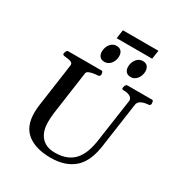

<svg xmlns="http://www.w3.org/2000/svg" viewBox="-230 -1170 1261 1343"><g transform="rotate(30 400.5 -498.5)"><path d="M376 14.2Q256.8 14.2 188.7 -38.3Q120.6 -90.8 120.6 -201.7Q120.6 -216.8 121.6 -231.4Q122.6 -246.1 124 -257.3L174.3 -614.3Q176.3 -631.3 164.1 -637.9Q151.9 -644.5 135.3 -646.5Q118.7 -648.4 105.2 -650.4Q91.8 -652.3 91.3 -660.2Q91.3 -670.9 96.7 -681.9Q102.1 -692.9 111.8 -692.9H380.9Q388.2 -692.9 390.9 -684.6Q393.6 -676.3 393.6 -668.9Q393.6 -650.9 375 -649.9Q356 -648.9 337.2 -645.5Q318.4 -642.1 305.2 -635.7Q292 -629.4 290.5 -618.7L240.7 -266.1Q238.3 -246.6 237.1 -227.8Q235.8 -209 236.3 -192.9Q236.8 -116.2 274.9 -74Q313 -31.7 384.3 -31.7Q441.4 -31.7 481 -49.3Q520.5 -66.9 545.2 -97.9Q569.8 -128.9 584 -170.4Q598.1 -211.9 604.5 -259.8L654.3 -605Q656.2 -625.5 637.5 -637.5Q618.7 -649.4 584 -649.9Q568.8 -649.9 568.8 -660.2Q568.8 -670.9 574.7 -681.9Q580.6 -692.9 589.8 -692.9H788.6Q796.4 -692.9 798.6 -684.3Q800.8 -675.8 800.8 -669.4Q800.8 -650.4 782.7 -649.9Q749 -647.9 727.1 -636Q705.1 -624 702.1 -600.6L653.3 -257.3Q636.2 -111.3 565.9 -48.6Q495.6 14.2 376 14.2ZM578.1 -754.9Q553.2 -754.9 540.5 -770Q527.8 -785.2 527.8 -808.6Q527.8 -831.1 536.6 -850.8Q545.4 -870.6 561.3 -882.8Q577.1 -895 599.1 -895Q624 -895 636.7 -879.9Q649.4 -864.7 649.4 -840.3Q649.4 -818.4 640.6 -798.8Q631.8 -779.3 615.7 -767.1Q599.6 -754.9 578.1 -754.9ZM366.2 -754.9Q341.3 -754.9 328.6 -770Q315.9 -785.2 315.9 -808.6Q315.9 -831.1 324.7 -850.8Q333.5 -870.6 349.4 -882.8Q365.2 -895 387.2 -895Q412.1 -895 424.8 -879.9Q437.5 -864.7 437.5 -840.3Q437.5 -818.4 428.7 -798.8Q419.9 -779.3 403.8 -767.1Q387.7 -754.9 366.2 -754.9ZM358.9 -941.4 369.1 -1011.2H656.2L645.5 -941.4Z"/></g></svg>

Font: Gelasio Medium
Style: Italic
Weight: 500
Italic angle: -8.5°
Designer: Eben Sorkin
Foundry: Eben Sorkin
Version: Version 1.008